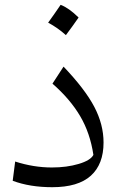

<svg xmlns="http://www.w3.org/2000/svg" viewBox="-20 -778 521 804"><path d="M413.6 -181.2Q413.6 -90.3 360.4 -42.2Q307.1 5.9 198.7 5.9Q105 5.9 33.2 -21L43.5 -101.6Q120.6 -76.7 197.3 -76.7Q259.8 -76.7 309.6 -91.6Q359.4 -106.4 371.1 -129.4Q357.4 -221.2 315.4 -292.2Q273.4 -363.3 199.7 -427.7L246.1 -499Q335.9 -404.8 374.8 -330.8Q413.6 -256.8 413.6 -181.2ZM233.9 -757.8Q268.6 -744.6 309.1 -704.6Q282.7 -666.5 255.9 -630.9Q239.3 -646 220.5 -659.2Q201.7 -672.4 181.6 -683.1Q195.3 -701.7 207.8 -720Q220.2 -738.3 233.9 -757.8Z"/></svg>

Font: Pinar-FD Regular
Style: FD-Regular
Weight: 400
Designer: Amin Abedi
Version: Version 3.000